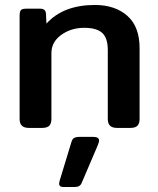

<svg xmlns="http://www.w3.org/2000/svg" viewBox="-20 -515 636 773"><path d="M59 -36V-453Q59 -468 64 -474Q69 -480 85 -480H142Q164 -480 165 -460L167 -420Q235 -495 362 -495Q443 -495 492.5 -451.5Q542 -408 542 -321V-36Q542 -18 533.5 -9Q525 0 505 0H452Q432 0 423 -9Q414 -18 414 -36V-313Q414 -362 391.5 -382.5Q369 -403 319 -403Q266 -403 226.5 -374.5Q187 -346 187 -301V-36Q187 -18 178.5 -9Q170 0 149 0H97Q77 0 68 -9Q59 -18 59 -36ZM218 224Q218 221 220 213L266 62Q270 46 277.5 41Q285 36 302 36H354Q379 36 379 51Q379 56 374 69L309 221Q303 238 280 238H236Q218 238 218 224Z"/></svg>

Font: Mitr
Style: Regular
Weight: 400
Designer: Thanarat Vachiruckul
Foundry: Cadson Demak
Version: Version 1.003